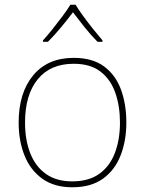

<svg xmlns="http://www.w3.org/2000/svg" viewBox="-20 -783 615 813"><path d="M515 -264Q515 -187 490.5 -124.5Q466 -62 415.5 -26Q365 10 286 10Q210 10 159.5 -26Q109 -62 84 -124Q59 -186 59 -264Q59 -390 120.5 -464Q182 -538 292 -538Q372 -538 421 -501.5Q470 -465 492.5 -403Q515 -341 515 -264ZM86 -264Q86 -191 108 -134.5Q130 -78 174.5 -46.5Q219 -15 286 -15Q356 -15 400.5 -47Q445 -79 466.5 -135.5Q488 -192 488 -264Q488 -333 468.5 -389.5Q449 -446 406 -479.5Q363 -513 292 -513Q193 -513 139.5 -447Q86 -381 86 -264ZM300 -763Q312 -743 332 -715.5Q352 -688 374 -660.5Q396 -633 414 -612V-606H393Q365 -634 337.5 -668.5Q310 -703 289 -731Q268 -703 239.5 -668.5Q211 -634 183 -606H162V-612Q181 -633 203 -660.5Q225 -688 245.5 -715.5Q266 -743 278 -763Z"/></svg>

Font: Noto Sans Myanmar UI Thin
Style: Regular
Weight: 100
Designer: Monotype Design Team
Foundry: Monotype Imaging Inc.
Version: Version 2.103; ttfautohint (v1.8.4.7-5d5b)